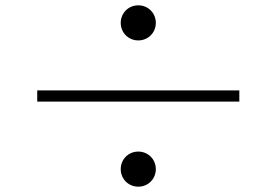

<svg xmlns="http://www.w3.org/2000/svg" viewBox="-20 -729 1040 722"><path d="M500 -577C537 -577 566 -606 566 -643C566 -680 537 -709 500 -709C463 -709 434 -680 434 -643C434 -606 463 -577 500 -577ZM880 -389H120V-347H880ZM500 -27C537 -27 566 -56 566 -93C566 -130 537 -159 500 -159C463 -159 434 -130 434 -93C434 -56 463 -27 500 -27Z"/></svg>

Font: Noto Serif CJK KR ExtraLight
Style: Regular
Weight: 250
Designer: Ryoko NISHIZUKA 西塚涼子 (kana & ideographs); Frank Grießhammer (Latin, Greek & Cyrillic); Wenlong ZHANG 张文龙 (bopomofo); San
Foundry: Adobe Systems Incorporated
Version: Version 1.000;PS 1;hotconv 16.6.53;makeotf.lib2.5.65590